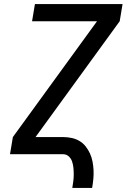

<svg xmlns="http://www.w3.org/2000/svg" viewBox="-20 -755 640 940"><path d="M334 165Q337 148 339 131.5Q341 115 341 99Q341 83 339.5 67Q338 51 333 36Q328 21 316.5 10.5Q305 0 288 0H29L43 -84L455 -651H137L151 -735H580L566 -651L154 -84H288Q310 -84 331 -79.5Q352 -75 369.5 -64.5Q387 -54 399.5 -38Q412 -22 420.5 -3.5Q429 15 433 36Q437 57 438 78Q439 99 437 121Q435 143 431 165Z"/></svg>

Font: Iosevka SS04 Md Ex Obl
Style: Regular
Weight: 500
Width: 7
Italic angle: -9°
Monospace: yes
Designer: Belleve Invis
Foundry: Belleve Invis
Version: Version 19.0.0; ttfautohint (v1.8.4)